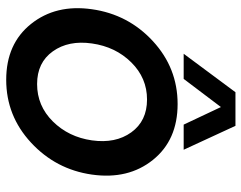

<svg xmlns="http://www.w3.org/2000/svg" viewBox="-102 -688 797 634"><g transform="rotate(90 297.0 -371.5)"><path d="M285 -750H396L475 -579H392L334 -702L241 -579H158ZM11 -276Q28 -396 116.5 -477.5Q205 -559 324 -559Q443 -559 508.5 -477.5Q574 -396 557 -276Q540 -157 451.5 -75Q363 7 244 7Q125 7 59.5 -75Q-6 -157 11 -276ZM258 -95Q330 -95 381.5 -147Q433 -199 444 -276Q455 -354 417.5 -406Q380 -458 309 -458Q238 -458 186.5 -406Q135 -354 124 -276Q113 -199 150 -147Q187 -95 258 -95Z"/></g></svg>

Font: Oakes Grotesk Medium
Style: Italic
Weight: 500
Italic angle: -8°
Designer: Samuel Oakes
Foundry: Samuel Oakes
Version: Version 1.000;PS 001.000;hotconv 1.0.88;makeotf.lib2.5.64775